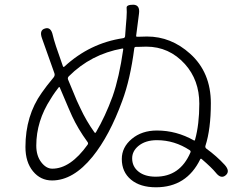

<svg xmlns="http://www.w3.org/2000/svg" viewBox="-20 -790 1040 815"><path d="M642 5Q575 5 536 -27.5Q497 -60 497 -115Q497 -165 539.5 -200.5Q582 -236 646 -236Q729 -236 803 -194Q807 -192 808 -197Q826 -262 826 -350Q826 -450 765 -518Q698 -592 601 -592Q583 -592 565 -591H557Q551 -591 550 -585Q533 -453 499 -362Q445 -214 373 -125Q291 -24 201 -24Q152 -24 120 -63Q88 -102 88 -166Q88 -299 157 -396Q168 -411 179 -426L208 -462Q214 -470 211 -479L158 -628Q146 -662 171 -669Q196 -677 204 -641Q210 -612 247 -509Q249 -504 253 -507Q361 -607 503 -628Q510 -629 511 -636L514 -677Q516 -695 517 -713Q519 -743 517.5 -756.5Q516 -770 546 -770Q575 -769 570 -732L558 -639Q557 -634 562 -634H568Q586 -635 604 -635Q706 -635 787 -562Q875 -483 875 -352Q875 -242 852 -171Q850 -164 856 -159Q899 -128 934 -90Q958 -63 938 -46Q918 -29 896 -57Q879 -78 836 -115Q832 -118 830 -114Q772 5 642 5ZM641 -40Q744 -40 788 -142Q791 -148 786 -152Q721 -195 646 -195Q597 -195 567 -170Q541 -148 541 -118Q541 -83 568 -61.5Q595 -40 641 -40ZM202 -74Q279 -74 352 -176Q356 -182 351 -188Q311 -243 286 -297Q278 -314 271 -331L234 -418Q232 -423 229 -419L214 -399Q204 -385 195 -370Q134 -276 134 -172Q134 -129 155 -101.5Q176 -74 202 -74ZM381 -228Q384 -224 387 -228Q427 -296 458 -381Q486 -461 503 -580Q504 -585 499 -584Q366 -560 272 -466Q266 -460 269 -452L306 -363Q313 -347 321 -331Q346 -277 381 -228Z"/></svg>

Font: Resource Han Rounded JP Light
Style: Regular
Weight: 300
Designer: Cyano Hao (round all glyphs); Ryoko NISHIZUKA 西塚涼子 (kana, bopomofo & ideographs); Paul D. Hunt (Latin, Greek & Cyrillic)
Foundry: Cyano Hao
Version: 0.990